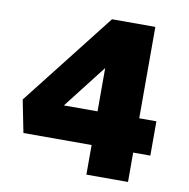

<svg xmlns="http://www.w3.org/2000/svg" viewBox="-79 -784 847 861"><g transform="rotate(10 344.5 -353.0)"><path d="M370.1 -134.8Q266.6 -134.8 59.6 -134.8Q49.8 -184.6 30.3 -282.2Q140.6 -423.8 362.3 -706.1Q427.7 -706.1 559.6 -706.1Q559.6 -567.4 559.6 -290Q585 -290 637.7 -290Q637.7 -237.3 637.7 -133.8Q611.3 -133.8 559.6 -133.8Q559.6 -88.9 559.6 0Q496.1 0 370.1 0Q370.1 -44.9 370.1 -134.8ZM370.1 -288.1Q370.1 -353.5 370.1 -485.4Q318.4 -419.9 216.8 -288.1Q267.6 -288.1 370.1 -288.1Z"/></g></svg>

Font: Big-Shock
Style: Black
Weight: 400